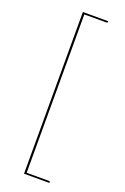

<svg xmlns="http://www.w3.org/2000/svg" viewBox="-166 -802 631 973"><g transform="rotate(20 150.0 -315.0)"><path d="M102 121V-751H239V-748Q239 -742 232 -742H113V112H232Q239 112 239 118V121Z"/></g></svg>

Font: Lato Hairline
Style: Regular
Weight: 250
Designer: Lukasz Dziedzic
Foundry: Lukasz Dziedzic
Version: Version 1.104; Western+Polish opensource